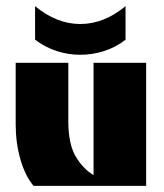

<svg xmlns="http://www.w3.org/2000/svg" viewBox="-20 -604 534 624"><path d="M89 0Q62 -32 46.5 -85.5Q31 -139 31 -200V-400H202V-211Q202 -136 226 -95.5Q250 -55 284 -35V-400H455V0ZM94 -475V-584Q164 -526 241 -526Q318 -526 388 -584V-475Q356 -450 318 -438Q280 -426 241 -426Q202 -426 164.5 -438Q127 -450 94 -475Z"/></svg>

Font: Tac One
Style: Regular
Weight: 400
Designer: Oluseyi Olusanya, David Udoh, Eyiyemi Adegbite, Mirko Velimirović
Version: Version 1.003; ttfautohint (v1.8.4.7-5d5b)